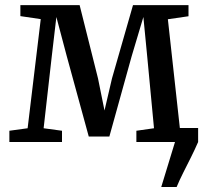

<svg xmlns="http://www.w3.org/2000/svg" viewBox="-20 -568 828 768"><path d="M625 180 680 0 661.5 -56H772.5V0Q759.5 30 744 61Q728.5 92 713.2 122.2Q698 152.5 686.5 180ZM17.5 0V-45L90.5 -55L143 -491.5L61.5 -503.5V-547.5H298.5L372 -254.5L398 -126L428 -254.5L512 -547.5H734V-503L651.5 -491L699.5 -55L771 -45V0H525.5V-45L596 -55L569 -340.5L553.5 -500L506.5 -342.5L417.5 -22H335L247 -343.5L205.5 -500L187 -342L154.5 -55L228 -45V0Z"/></svg>

Font: Merriweather 36pt
Style: Regular
Weight: 400
Designer: Eben Sorkin
Foundry: Eben Sorkin
Version: Version 2.100